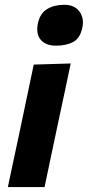

<svg xmlns="http://www.w3.org/2000/svg" viewBox="-20 -762 358 782"><path d="M12 0Q23.5 -53.5 34 -103.8Q44.5 -154 58 -216L68.5 -266Q84 -341 95.2 -393.2Q106.5 -445.5 117.5 -499L268 -503.5Q256.5 -448.5 245.2 -395.2Q234 -342 217.5 -266L207 -216Q194 -154 183.2 -103.5Q172.5 -53 161.5 0ZM208 -576Q166.5 -576 146 -599.8Q125.5 -623.5 134.5 -667.5Q143 -707.5 171.8 -725Q200.5 -742.5 242 -742.5Q283.5 -742.5 303.5 -715.2Q323.5 -688 315.5 -650Q306.5 -606 278.2 -591Q250 -576 208 -576Z"/></svg>

Font: Commissioner
Style: Bold Italic
Weight: 700
Italic angle: -12°
Designer: Kostas Bartsokas
Foundry: Kostas Bartsokas
Version: Version 1.000; ttfautohint (v1.8.3)